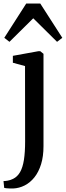

<svg xmlns="http://www.w3.org/2000/svg" viewBox="-43 -835 376 1097"><path d="M31.5 242Q23 242 12.2 241.8Q1.5 241.5 -7.2 240.5Q-16 239.5 -19 238.5L-23 199.5Q-15.5 200 0.5 197.2Q16.5 194.5 31.5 187Q56.5 175 71.8 148.2Q87 121.5 93.8 78Q100.5 34.5 100.5 -27L100 -457.5L30.5 -476.5V-516L176.5 -542.5H187L205.5 -527.5V0.5Q205.5 58.5 191.8 103Q178 147.5 153.8 178Q129.5 208.5 98 224.5Q66.5 240.5 31.5 242ZM11 -596 -18.5 -619 107 -815H187L313 -619L283 -596L147 -730.5Z"/></svg>

Font: Merriweather 72pt Medium
Style: Regular
Weight: 500
Version: Version 2.100